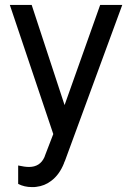

<svg xmlns="http://www.w3.org/2000/svg" viewBox="-20 -544 540 782"><path d="M388 -524H478L245 110L241 119V120Q222 168 188 193Q162 213 128 217Q123 218 119 218Q115 218 110 218Q79 218 54 205V130Q81 136 98 136Q143 136 161 96L165 85L197 2L20 -524H109L243 -116Z"/></svg>

Font: Ekushey Bangla
Style: Regular
Weight: 400
Designer: Al Mamun Sumon
Foundry: Al Mamun Sumon
Version: Version 1.0